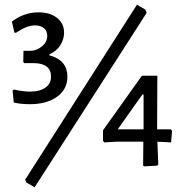

<svg xmlns="http://www.w3.org/2000/svg" viewBox="-20 -698 779 809"><path d="M126 91 598 -644 592 -658 557 -678 86 59 91 71ZM220.5 -290.5C249.5 -311.5 264 -339.3 264 -374C264 -421.3 238.7 -451.7 188 -465V-469C208.7 -478.3 224.2 -491.3 234.5 -508C244.8 -524.7 250 -542 250 -560C250 -586 240.2 -606.8 220.5 -622.5C200.8 -638.2 174.7 -646 142 -646C101.3 -646 64 -633 30 -607L41 -560H48C78 -580.7 104.3 -591 127 -591C143 -591 155.7 -587.2 165 -579.5C174.3 -571.8 179 -561 179 -547C179 -529.7 171.5 -514.8 156.5 -502.5C141.5 -490.2 125.7 -484 109 -484H79L78 -437L82 -432H125C171.7 -430.7 195 -411.7 195 -375C195 -355.7 187.2 -340.3 171.5 -329C155.8 -317.7 134.3 -312 107 -312C85.7 -312 63 -315 39 -321L33 -316L38 -266C57.3 -261.3 80 -259 106 -259C153.3 -259 191.5 -269.5 220.5 -290.5ZM643 -101 701 -98 705 -147 700 -153H642L643 -379H578L414 -149V-105L419 -98L470 -101H584L583 -1L587 3L643 0L647 -6ZM585 -153H476L580 -300H585Z"/></svg>

Font: Alegreya Sans
Style: Regular
Weight: 400
Designer: Juan Pablo del Peral
Foundry: Huerta Tipografica
Version: Version 1.000;PS 001.000;hotconv 1.0.70;makeotf.lib2.5.58329